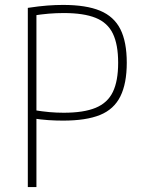

<svg xmlns="http://www.w3.org/2000/svg" viewBox="-20 -760 590 780"><path d="M93 -728Q139 -735 172.5 -737.5Q206 -740 236 -740Q330 -740 386.5 -716.5Q443 -693 469 -641.5Q495 -590 495 -505Q495 -421 469 -368.5Q443 -316 386.5 -293Q330 -270 236 -270Q207 -270 176.5 -272Q146 -274 107 -280L116 -313Q153 -307 181.5 -304.5Q210 -302 239 -302Q320 -302 368.5 -322Q417 -342 438.5 -386.5Q460 -431 460 -505Q460 -579 438.5 -623.5Q417 -668 368.5 -687.5Q320 -707 239 -707Q208 -707 178 -704.5Q148 -702 110 -696L128 -718V0H93Z"/></svg>

Font: M PLUS Code Latin SemiExpanded ExtraLight
Style: Regular
Weight: 250
Width: 6
Designer: Coji Morishita
Foundry: UNDERFOREST DESIGN
Version: Version 1.002; ttfautohint (v1.8.3)